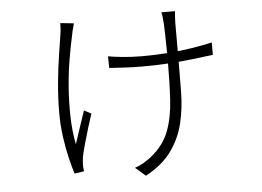

<svg xmlns="http://www.w3.org/2000/svg" viewBox="-49 -656 1098 804"><g transform="rotate(-5 500.0 -254.0)"><path d="M714 -592Q713 -579 712 -567Q711 -555 711 -543Q711 -534 711 -514Q711 -494 711 -469.5Q711 -445 711 -422.5Q711 -400 711 -387Q711 -319 710 -251.5Q709 -184 694.5 -122.5Q680 -61 642.5 -8Q605 45 533 84L490 47Q509 41 527.5 30Q546 19 561 7Q614 -36 635.5 -92.5Q657 -149 661.5 -223Q666 -297 666 -388Q666 -411 665.5 -440.5Q665 -470 664.5 -497.5Q664 -525 663 -542Q662 -553 660.5 -570Q659 -587 656 -592ZM418 -428Q438 -424 478 -420Q518 -416 559 -416Q617 -416 669.5 -420Q722 -424 769.5 -431.5Q817 -439 856 -448V-396Q816 -391 771.5 -385.5Q727 -380 674.5 -376.5Q622 -373 557 -373Q520 -373 484 -375Q448 -377 419 -379ZM288 -578Q286 -569 282.5 -557.5Q279 -546 277 -534Q266 -485 256.5 -428Q247 -371 242.5 -310.5Q238 -250 239.5 -189.5Q241 -129 252 -73Q261 -102 274 -139.5Q287 -177 298 -211L328 -195Q320 -172 309.5 -137.5Q299 -103 290 -70.5Q281 -38 277 -18Q276 -10 275 -1.5Q274 7 274 15Q274 21 274.5 29.5Q275 38 276 43L236 49Q228 25 218 -16Q208 -57 201 -107Q194 -157 194 -208Q194 -272 200 -335.5Q206 -399 214.5 -452.5Q223 -506 228 -540Q230 -553 230.5 -565Q231 -577 231 -584Z"/></g></svg>

Font: Noto Sans JP Thin Light
Style: Regular
Weight: 300
Version: Version 2.004-H2;hotconv 1.0.118;makeotfexe 2.5.65603